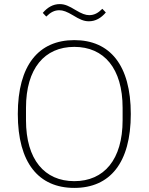

<svg xmlns="http://www.w3.org/2000/svg" viewBox="-20 -906 726 938"><path d="M414 -802C447 -802 474 -818 497 -845L480 -863C459 -842 440 -832 416 -832C398 -832 379 -839 349 -857C318 -876 297 -886 272 -886C239 -886 212 -870 189 -843L206 -825C227 -846 246 -856 270 -856C288 -856 307 -849 337 -831C368 -812 389 -802 414 -802ZM343 12C517 12 619 -110 619 -349C619 -588 517 -710 343 -710C169 -710 67 -588 67 -349C67 -110 169 12 343 12ZM343 -21C198 -21 107 -126 107 -319V-379C107 -572 198 -677 343 -677C488 -677 579 -572 579 -379V-319C579 -126 488 -21 343 -21Z"/></svg>

Font: IBM Plex Thai Looped ExtraLight
Style: Regular
Weight: 200
Designer: Mike Abbink, Paul van der Laan, Pieter van Rosmalen, Ben Mitchell, Mark Frömberg
Foundry: Bold Monday
Version: Version 1.0